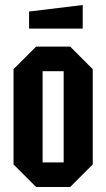

<svg xmlns="http://www.w3.org/2000/svg" viewBox="-20 -746 424 766"><path d="M34 -90V-470L124 -560H260L350 -470V-90L260 0H124ZM150 -98H234V-462H150ZM96 -632V-700L310 -726V-632Z"/></svg>

Font: Tektur Condensed Medium
Style: Regular
Weight: 500
Width: 3
Designer: Adam Jagosz
Foundry: Adam Jagosz
Version: Version 1.005;gftools[0.9.30]